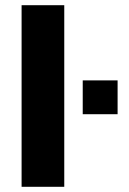

<svg xmlns="http://www.w3.org/2000/svg" viewBox="-20 -718 495 738"><path d="M227 0H63V-698H227ZM298 -279V-409H432V-279Z"/></svg>

Font: Maven Pro ExtraBold
Style: Regular
Weight: 800
Designer: Joe Prince
Foundry: Joe Prince
Version: Version 2.100